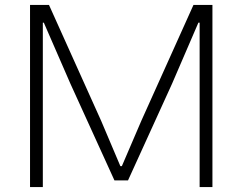

<svg xmlns="http://www.w3.org/2000/svg" viewBox="-20 -760 985 780"><path d="M102 -740H179L391 -269L469 -85H475L554 -269L766 -740H843V0H791V-668H786L679 -420L500 -27H445L266 -420L158 -668H154V0H102Z"/></svg>

Font: Encode Sans Wide
Style: ExtraLight
Weight: 200
Designer: Pablo Impallari, Andres Torresi
Foundry: Pablo Impallari, Andres Torresi
Version: Version 1.000; ttfautohint (v1.00) -l 8 -r 50 -G 200 -x 14 -